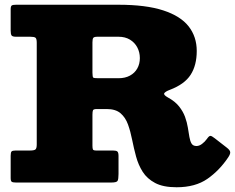

<svg xmlns="http://www.w3.org/2000/svg" viewBox="-20 -770 991 810"><path d="M943 -106.5Q952 -120 951.2 -128.2Q950.5 -136.5 937 -147L885.5 -187Q873 -197 867.2 -196.8Q861.5 -196.5 853 -184Q844 -171.5 832.2 -162.8Q820.5 -154 809 -154Q794.5 -154 788.2 -164.2Q782 -174.5 779 -192.2Q776 -210 772.5 -231.8Q769 -253.5 760.8 -276.5Q752.5 -299.5 735.5 -321Q718.5 -342.5 688 -359Q668.5 -370 673.2 -377Q678 -384 696.5 -391Q758.5 -414.5 784.2 -454.5Q810 -494.5 810 -555Q810 -615 775.8 -658.8Q741.5 -702.5 668.5 -726.2Q595.5 -750 480 -750H47.5Q34.5 -750 29.8 -747Q25 -744 25 -731V-641Q25 -626 28.8 -620.5Q32.5 -615 48 -615H108Q124 -615 129.5 -611Q135 -607 135 -589.5V-161Q135 -144 129.5 -139.5Q124 -135 106.5 -135H46Q32.5 -135 28.8 -131Q25 -127 25 -113V-19Q25 -6.5 29.5 -3.2Q34 0 46.5 0H450Q472 0 476 -7Q480 -14 480 -36V-112Q480 -126.5 475.2 -130.8Q470.5 -135 457 -135H386Q374.5 -135 372.2 -139.2Q370 -143.5 370 -155V-286Q370 -300.5 372.5 -305.2Q375 -310 389 -310H430Q468 -310 488.8 -292Q509.5 -274 520 -244.8Q530.5 -215.5 537.5 -180.2Q544.5 -145 554 -109.8Q563.5 -74.5 582 -45.2Q600.5 -16 634.5 2Q668.5 20 725 20Q804 20 855 -15.5Q906 -51 943 -106.5ZM396 -440Q378 -440 374 -442.2Q370 -444.5 370 -463V-591Q370 -605.5 373.5 -610.2Q377 -615 391 -615H480Q508 -615 528.2 -602.8Q548.5 -590.5 559.2 -570Q570 -549.5 570 -525Q570 -500.5 559.2 -481.2Q548.5 -462 528.2 -451Q508 -440 480 -440Z"/></svg>

Font: Besley Black
Style: Regular
Weight: 900
Designer: Owen Earl
Foundry: indestructible type*
Version: Version 2.001